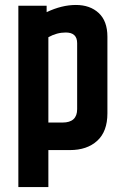

<svg xmlns="http://www.w3.org/2000/svg" viewBox="-20 -605 497 774"><path d="M291 -431Q291 -474 245 -474Q209 -474 175 -455V-111H232Q291 -111 291 -165ZM168 -556Q229 -585 286 -585Q343 -585 378 -552.5Q413 -520 413 -457V-148Q413 -75 372 -37.5Q331 0 262 0H175V149H54V-582H168Z"/></svg>

Font: Khand Semibold
Style: Regular
Weight: 600
Designer: Devanagari: Sanchit Sawaria, Jyotish Sonowal; Latin: Satya Rajpurohit
Foundry: Indian Type Foundry
Version: Version 1.100;PS 1.0;hotconv 1.0.78;makeotf.lib2.5.61930; tt